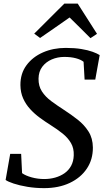

<svg xmlns="http://www.w3.org/2000/svg" viewBox="-20 -1012 572 1044"><path d="M219.5 11Q172.5 11 129 3.8Q85.5 -3.5 54 -14Q22.5 -24.5 10.5 -33.5L35.5 -175.5H95L100 -70.5Q119.5 -56.5 152.5 -47.5Q185.5 -38.5 220.5 -38.5Q252 -38.5 280.2 -46.5Q308.5 -54.5 331 -70.2Q353.5 -86 366.8 -110.5Q380 -135 381 -167.5Q382.5 -205.5 366 -234Q349.5 -262.5 320.5 -285.8Q291.5 -309 255 -332Q225.5 -350.5 196.5 -371.8Q167.5 -393 143.8 -419Q120 -445 105.8 -477Q91.5 -509 91 -549Q90.5 -612 124 -657.2Q157.5 -702.5 213.5 -727Q269.5 -751.5 337.5 -751.5Q385.5 -751.5 422 -745.5Q458.5 -739.5 483.2 -730.5Q508 -721.5 522 -712.5L498 -579H440L434.5 -676Q419.5 -688 392.8 -695.2Q366 -702.5 329.5 -702.5Q293.5 -702.5 261.8 -689Q230 -675.5 210 -649.2Q190 -623 189.5 -584Q189 -544 208 -514.8Q227 -485.5 258.8 -462Q290.5 -438.5 328.5 -414Q366.5 -389.5 402.2 -361.5Q438 -333.5 461.2 -297Q484.5 -260.5 485 -210Q485.5 -145 452.2 -95.2Q419 -45.5 359 -17.2Q299 11 219.5 11ZM166 -829 330 -992.5H402.5L507.5 -828L472 -804.5Q444 -832.5 415.5 -860.8Q387 -889 358.5 -917Q318.5 -889 278.5 -861.2Q238.5 -833.5 198 -805.5Z"/></svg>

Font: Merriweather 28pt
Style: Italic
Weight: 400
Italic angle: -7.8°
Version: Version 2.101